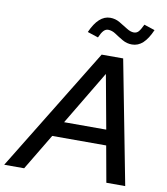

<svg xmlns="http://www.w3.org/2000/svg" viewBox="-150 -991 933 1072"><g transform="rotate(10 317.0 -455.5)"><path d="M-53 0 376 -700H498L633 0H526L489 -205H183L60 0ZM235 -292H474L418 -598ZM339 -791 278 -811Q322 -911 388 -911Q417 -911 442 -896.5Q467 -882 489.5 -867.5Q512 -853 531 -853Q547 -853 557.5 -864.5Q568 -876 582 -906L643 -886Q621 -835 594 -810Q567 -785 532 -785Q503 -785 478 -799.5Q453 -814 431.5 -828.5Q410 -843 388 -843Q374 -843 362.5 -831Q351 -819 339 -791Z"/></g></svg>

Font: Red Hat Display SemiBold
Style: Italic
Weight: 600
Italic angle: -12°
Designer: Pentagram, MCKL
Foundry: Pentagram, MCKL
Version: Version 1.023